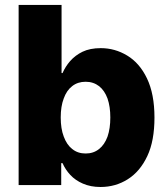

<svg xmlns="http://www.w3.org/2000/svg" viewBox="-20 -747 680 775"><path d="M227.1 0H55.2V-727.1H228.5V-452.1H232.4Q244.1 -478.5 262.7 -500Q283.7 -523.9 313 -538.1Q343.3 -552.7 386.7 -552.7Q443.8 -552.7 493.2 -522.9Q543.5 -492.7 573.2 -430.7Q603.5 -367.7 603.5 -272.5Q603.5 -178.2 574.7 -117.2Q545.4 -54.7 495.6 -23.4Q446.3 7.8 385.7 7.8Q345.7 7.8 314.5 -5.9Q284.2 -19 263.7 -41Q244.1 -62 232.4 -88.4H227.1ZM225.1 -272.9Q225.1 -227.5 237.3 -195.8Q249.5 -162.6 271.5 -145.5Q293.9 -127.4 325.7 -127.4Q357.4 -127.4 379.9 -145.5Q401.9 -162.6 414.1 -195.8Q425.3 -228.5 425.3 -272.9Q425.3 -316.4 414.1 -349.1Q402.3 -381.3 380.4 -398.9Q356.9 -417 325.7 -417Q293.9 -417 271.5 -399.4Q249 -382.3 237.3 -349.6Q225.1 -317.9 225.1 -272.9Z"/></svg>

Font: My Font
Style: Regular
Weight: 500
Designer: Rasmus Andersson
Foundry: rsms
Version: Version 0.001